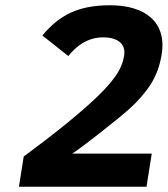

<svg xmlns="http://www.w3.org/2000/svg" viewBox="-20 -710 638 730"><path d="M399.3 -690C276.2 -690 205.6 -652.3 141.1 -575L239.7 -497C270.1 -534.4 311.6 -568 373 -568C423 -568 459.5 -546.1 452 -499C447.7 -471.7 436.9 -445.8 419.8 -421.5C402.6 -397.2 380 -371.5 352.1 -344.5C276.1 -271.1 166.7 -186.3 70.2 -115L52 0H537L557 -126H255C297.4 -153.9 428.6 -257.2 470.7 -295C504.9 -325.7 532.4 -357.3 553.3 -390C574.1 -422.7 588 -460.7 594.8 -504C614.6 -628.6 528.4 -690 399.3 -690Z"/></svg>

Font: Fog Sans
Style: It
Weight: 700
Foundry: Intel Corporation
Version: Version 1.00